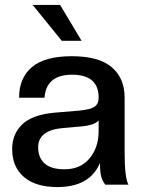

<svg xmlns="http://www.w3.org/2000/svg" viewBox="-20 -756 580 786"><path d="M214.8 9.8Q126 9.8 77.9 -31.5Q29.8 -72.8 29.8 -146Q29.8 -208 71.8 -247.6Q113.8 -287.1 205.1 -294.9L305.2 -303.2Q350.1 -307.6 366.9 -319.1Q383.8 -330.6 383.8 -356Q383.8 -450.2 274.9 -450.2Q169.4 -450.2 162.1 -356H58.1Q58.1 -437 110.8 -481.4Q163.6 -525.9 273.9 -525.9Q383.8 -525.9 437 -481.2Q490.2 -436.5 490.2 -356V-131.8Q490.2 -27.3 505.9 0H411.1Q398.9 -15.1 394 -34.4Q389.2 -53.7 389.2 -88.9Q347.7 9.8 214.8 9.8ZM244.1 -63Q309.6 -63 346.7 -107.7Q383.8 -152.3 383.8 -219.2V-263.2Q367.2 -242.2 305.2 -237.8L238.8 -231.9Q136.2 -223.6 136.2 -152.8Q136.2 -110.8 162.6 -86.9Q189 -63 244.1 -63ZM314 -588.9H232.9L113.8 -735.8H226.1Z"/></svg>

Font: Creato Display Medium
Style: Regular
Weight: 500
Version: Version 1.000